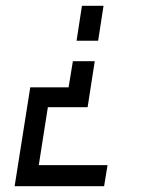

<svg xmlns="http://www.w3.org/2000/svg" viewBox="-20 -640 510 660"><path d="M337.9 0H30.3L84 -339.8H215.8L230.5 -429.7H305.7L281.2 -271.5H144.5L113.3 -72.3H349.6ZM317.4 -500 335.9 -620.1H261.7L243.2 -500Z"/></svg>

Font: Geo
Style: Oblique
Weight: 500
Italic angle: -11°
Version: Version 001.2